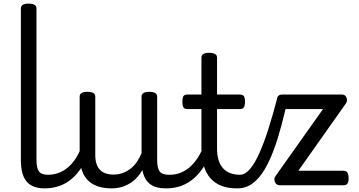

<svg xmlns="http://www.w3.org/2000/svg" viewBox="-20 -1021 1976 1058"><path d="M226 17Q192 17 167 7.5Q142 -2 126 -21.5Q110 -41 102.5 -70.5Q95 -100 95 -140V-975Q95 -988 105.5 -994.5Q116 -1001 137 -1001Q159 -1001 170 -994.5Q181 -988 181 -975V-140Q181 -95 194.5 -76.5Q208 -58 245 -58Q259 -58 266 -46.5Q273 -35 271.5 -20.5Q270 -6 259 5.5Q248 17 226 17Z M225 17Q211 17 204.5 5.5Q198 -6 199.5 -20.5Q201 -35 212 -46.5Q223 -58 244 -58Q277 -58 305 -69Q333 -80 356 -100Q379 -120 396.5 -147Q414 -174 426 -205Q432 -220 443.5 -218.5Q455 -217 463.5 -207Q472 -197 469 -186Q454 -138 430.5 -100.5Q407 -63 376.5 -36.5Q346 -10 308 3.5Q270 17 225 17Z M594 17Q536 17 497 -3.5Q458 -24 438.5 -64.5Q419 -105 419 -166V-489Q419 -502 429.5 -508.5Q440 -515 461 -515Q483 -515 494 -508.5Q505 -502 505 -489V-166Q505 -131 516 -107Q527 -83 549.5 -71Q572 -59 605 -59Q633 -59 657 -68Q681 -77 700.5 -92.5Q720 -108 735 -130Q750 -152 760 -177V-489Q760 -502 770.5 -508.5Q781 -515 803 -515Q824 -515 835 -508.5Q846 -502 846 -489V-140Q846 -95 859.5 -76.5Q873 -58 910 -58Q924 -58 931 -46.5Q938 -35 936.5 -20.5Q935 -6 924 5.5Q913 17 891 17Q865 17 844.5 11.5Q824 6 808.5 -5.5Q793 -17 782.5 -34Q772 -51 767 -74L765 -84Q751 -60 733.5 -41.5Q716 -23 694.5 -10Q673 3 648 10Q623 17 594 17Z M896 17Q882 17 875.5 5.5Q869 -6 870.5 -20.5Q872 -35 883 -46.5Q894 -58 915 -58Q949 -58 977.5 -70Q1006 -82 1029 -103Q1052 -124 1070.5 -153Q1089 -182 1102 -216Q1108 -231 1120 -229.5Q1132 -228 1140.5 -219Q1149 -210 1146 -199Q1130 -148 1106 -108Q1082 -68 1050.5 -40Q1019 -12 980.5 2.5Q942 17 896 17Z M1284 17Q1236 17 1200 3Q1164 -11 1139.5 -39Q1115 -67 1102.5 -108Q1090 -149 1090 -203V-420H1012Q997 -420 991 -429Q985 -438 985 -460Q985 -483 991 -491.5Q997 -500 1012 -500H1090V-704Q1090 -717 1100.5 -723.5Q1111 -730 1132 -730Q1154 -730 1165 -723.5Q1176 -717 1176 -704V-500H1302Q1317 -500 1323.5 -491.5Q1330 -483 1330 -460Q1330 -438 1323.5 -429Q1317 -420 1302 -420H1176V-203Q1176 -167 1184 -140Q1192 -113 1208 -95Q1224 -77 1247.5 -67.5Q1271 -58 1302 -58Q1316 -58 1323 -46.5Q1330 -35 1328.5 -20.5Q1327 -6 1316 5.5Q1305 17 1284 17Z M1289 17Q1275 17 1270 5.5Q1265 -6 1267.5 -20.5Q1270 -35 1279 -46.5Q1288 -58 1302 -58Q1330 -58 1356.5 -88.5Q1383 -119 1408.5 -175.5Q1434 -232 1459 -310.5Q1484 -389 1509 -485Q1511 -490 1520 -491.5Q1529 -493 1540.5 -491Q1552 -489 1559.5 -484Q1567 -479 1565 -470Q1549 -399 1530.5 -329Q1512 -259 1489 -196.5Q1466 -134 1437.5 -86Q1409 -38 1372 -10.5Q1335 17 1289 17Z M1524 0Q1502 0 1495 -18Q1488 -36 1497 -49L1760 -420H1535Q1520 -420 1512.5 -429Q1505 -438 1505 -460Q1505 -483 1512.5 -491.5Q1520 -500 1535 -500H1864Q1877 -500 1884 -492Q1891 -484 1892 -472.5Q1893 -461 1886 -451L1624 -80H1872Q1887 -80 1894 -70.5Q1901 -61 1901 -38Q1901 -17 1894 -8.5Q1887 0 1872 0Z"/></svg>

Font: Playwrite PL
Style: Regular
Weight: 400
Designer: Veronika Burian, José Scaglione
Foundry: TypeTogether
Version: Version 1.002